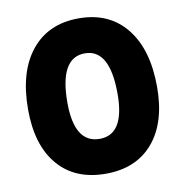

<svg xmlns="http://www.w3.org/2000/svg" viewBox="-76 -733 781 813"><g transform="rotate(-10 314.0 -326.0)"><path d="M37.1 -316.9Q37.1 -479 110.6 -569.6Q184.1 -660.2 314.9 -660.2Q445.3 -660.2 518.6 -569.3Q591.8 -478.5 591.8 -316.9Q591.8 -163.1 518.6 -77.6Q445.3 7.8 314.9 7.8Q183.1 7.8 110.1 -77.6Q37.1 -163.1 37.1 -316.9ZM421.9 -316.9Q421.9 -509.8 314.9 -509.8Q206.1 -509.8 206.1 -316.9Q206.1 -142.1 314.9 -142.1Q421.9 -142.1 421.9 -316.9Z"/></g></svg>

Font: Overused Grotesk ExtraBold
Style: Regular
Weight: 800
Version: Version 0.002